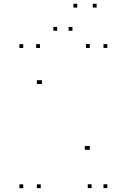

<svg xmlns="http://www.w3.org/2000/svg" viewBox="-20 -970 660 1000"><path d="M192.2 10V-10H172.2V10ZM192.2 -532.3V-552.3H172.2V-532.3ZM198.2 -532.3V-552.3H178.2V-532.3ZM457.2 9.7V-10.3H437.2V9.7ZM539 9.7V-10.3H519V9.7ZM539 -720.3V-740.3H519V-720.3ZM447.8 -720.3V-740.3H427.8V-720.3ZM447.8 -189.8V-209.8H427.8V-189.8ZM441.8 -189.8V-209.8H421.8V-189.8ZM188.2 -720V-740H168.2V-720ZM101 -720V-740H81V-720ZM101 10V-10H81V10ZM277.8 -809.8V-829.8H257.8V-809.8ZM382.3 -930.5V-950.5H362.3V-930.5ZM483.2 -930.5V-950.5H463.2V-930.5ZM357.3 -809.8V-829.8H337.3V-809.8Z"/></svg>

Font: Monaspace Krypton Dots Var
Style: Regular
Weight: 400
Designer: Riley Cran and the Lettermatic Team
Version: Version 1.100 (Monaspace Krypton Dots)